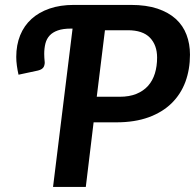

<svg xmlns="http://www.w3.org/2000/svg" viewBox="-20 -742 774 762"><path d="M351.5 -256.5H442C490.7 -256.5 533.2 -263.2 569.8 -276.5C606.2 -289.8 636.7 -308.4 661 -332.2C685.3 -356.1 703.6 -384.4 715.8 -417.2C727.9 -450.1 734 -486 734 -525C734 -553.7 729.4 -580.1 720.2 -604.2C711.1 -628.4 696.9 -649.2 677.8 -666.8C658.6 -684.2 634.2 -697.9 604.8 -707.8C575.2 -717.6 540.2 -722.5 499.5 -722.5H273C237 -722.5 204.9 -717.7 176.8 -708C148.6 -698.3 124.7 -684.6 105 -666.8C85.3 -648.9 70.3 -627.2 60 -601.8C49.7 -576.2 44.5 -547.7 44.5 -516C44.5 -505 45.3 -493.4 47 -481.2C48.7 -469.1 50.8 -457.2 53.5 -445.5L130.5 -462C142.8 -465 150.7 -470.2 154 -477.5C157.3 -484.8 158.3 -492.5 157 -500.5C156.7 -503.2 156.3 -507.2 156 -512.5C155.7 -517.8 155.5 -523 155.5 -528C155.5 -543 157.1 -556.8 160.2 -569.2C163.4 -581.8 169 -592.3 177 -601C185 -609.7 195.8 -616.4 209.5 -621.2C223.2 -626.1 240.5 -628.5 261.5 -628.5H268L190.5 0H320.5ZM364 -358 396.5 -622H487C526.7 -622 556 -612.2 575 -592.5C594 -572.8 603.5 -546.5 603.5 -513.5C603.5 -490.8 600.6 -469.9 594.8 -450.8C588.9 -431.6 579.9 -415.2 567.8 -401.5C555.6 -387.8 540.2 -377.2 521.5 -369.5C502.8 -361.8 480.7 -358 455 -358Z"/></svg>

Font: Lato
Style: Bold Italic
Weight: 700
Italic angle: -7°
Designer: Lukasz Dziedzic
Foundry: tyPoland Lukasz Dziedzic
Version: Version 2.007; 2014-02-27